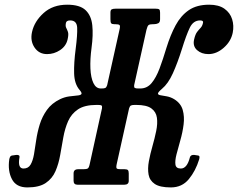

<svg xmlns="http://www.w3.org/2000/svg" viewBox="-20 -787 1014 818"><path d="M828.5 -108Q813.5 -59 784.5 -23.8Q755.5 11.5 708 11.5Q661.5 11.5 639.5 -3.2Q617.5 -18 613 -43.2Q608.5 -68.5 614.2 -99.8Q620 -131 629.5 -164.2Q639 -197.5 645.5 -229Q652 -260.5 648.5 -285.5Q645 -310.5 624.8 -325.2Q604.5 -340 560 -340H554.5Q542.5 -340 537.8 -337.5Q533 -335 530 -325.5L477 -87Q474 -72.5 477.5 -69.2Q481 -66 495.5 -66H511.5Q522 -66 525.2 -62Q528.5 -58 528.5 -48V-16.5Q528.5 0 509.5 0H310.5Q293.5 0 293.5 -16.5V-48Q293.5 -66 313 -66H334Q348.5 -66 353.8 -69.2Q359 -72.5 362 -87L414.5 -325.5Q416 -335 412.5 -337.5Q409 -340 397 -340H391.5Q340.5 -340 312.2 -321Q284 -302 270.2 -270.8Q256.5 -239.5 249.8 -202Q243 -164.5 236.5 -127Q230 -89.5 216.5 -58Q203 -26.5 175 -7.5Q147 11.5 96.5 11.5Q49 11.5 30.8 -23.8Q12.5 -59 19.5 -108Q20.5 -114.5 23.5 -119.5Q26.5 -124.5 35.5 -125L49.5 -127Q65.5 -128 63 -116.5Q54.5 -69 80 -69Q100.5 -69 110.2 -85.5Q120 -102 124.8 -129.5Q129.5 -157 134.2 -190Q139 -223 149.2 -256.5Q159.5 -290 179.8 -318.5Q200 -347 236 -364.5Q255 -373.5 274.5 -376.2Q294 -379 308.2 -380Q322.5 -381 326.5 -385.8Q330.5 -390.5 319 -404Q297 -429.5 295.8 -474.2Q294.5 -519 302.5 -579.5Q310 -637.5 308.8 -668.8Q307.5 -700 279 -700Q263.5 -700 261 -690Q258 -676 262 -668.5Q266 -661 269.5 -651Q273 -641 268 -619Q261.5 -590.5 236 -573.5Q210.5 -556.5 180.5 -556.5Q146 -556.5 127 -584.8Q108 -613 116.5 -651Q126.5 -696 165.8 -731.5Q205 -767 266.5 -767Q320 -767 344.5 -743.8Q369 -720.5 373.2 -679.2Q377.5 -638 370 -583Q363.5 -534.5 365.2 -495.2Q367 -456 378 -433Q389 -410 409.5 -410H413Q424.5 -410 429 -412.5Q433.5 -415 436.5 -424L489 -660Q493 -676 489.5 -680Q486 -684 470 -684H466Q457 -684 453.8 -687.8Q450.5 -691.5 450.5 -705V-733Q450.5 -744.5 456 -747.2Q461.5 -750 472.5 -750H643Q654 -750 658 -747.2Q662 -744.5 662 -733V-705Q662 -691.5 654 -687.8Q646 -684 636.5 -684H632.5Q617.5 -684 612.8 -680Q608 -676 604 -660L551.5 -424Q550.5 -415 554.2 -412.5Q558 -410 569.5 -410H577.5Q606.5 -410 625.8 -433Q645 -456 659.8 -495.2Q674.5 -534.5 689 -583Q706 -638 728.2 -679.2Q750.5 -720.5 784.5 -743.8Q818.5 -767 871 -767Q912 -767 936.2 -749.8Q960.5 -732.5 969 -705Q977.5 -677.5 971.5 -647.5Q964 -610.5 933.2 -583.5Q902.5 -556.5 868 -556.5Q838.5 -556.5 819.5 -573.5Q800.5 -590.5 807 -619Q812 -641 819.8 -651Q827.5 -661 834.8 -668.5Q842 -676 845 -690Q847.5 -700 832.5 -700Q803.5 -700 788.5 -668.8Q773.5 -637.5 755.5 -579.5Q736.5 -519 716.5 -474.8Q696.5 -430.5 670 -408.5Q653 -394 653 -388.5Q653 -383 663.8 -381.2Q674.5 -379.5 690.8 -376.5Q707 -373.5 722 -364.5Q750.5 -347 758.5 -318.5Q766.5 -290 762.2 -256.5Q758 -223 748.5 -190Q739 -157 732 -129.5Q725 -102 727.5 -85.5Q730 -69 750.5 -69Q777 -69 789 -116.5Q792 -128 807.5 -127L820.5 -125Q829 -124.5 829.8 -119.5Q830.5 -114.5 828.5 -108Z"/></svg>

Font: Besley* Condensed Medium
Style: Italic
Weight: 500
Width: 3
Italic angle: -13°
Designer: Owen Earl
Foundry: indestructible type*
Version: Version 3.000; ttfautohint (v1.8.3)